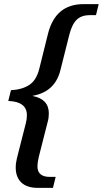

<svg xmlns="http://www.w3.org/2000/svg" viewBox="-20 -780 497 928"><path d="M20 -292 33 -344Q87 -347 121.5 -369.5Q156 -392 170 -448L212 -617Q248 -760 383 -760H457L444 -707H416Q374 -707 351 -685Q328 -663 315 -612L272 -441Q246 -336 138 -317V-316Q216 -301 216 -232Q216 -210 211 -193L167 -20Q161 7 161 24Q161 75 221 75H249L236 128H162Q110 128 83 102Q56 76 56 30Q56 8 62 -16L105 -185Q110 -204 110 -223Q110 -289 20 -292Z"/></svg>

Font: Volkhov
Style: Bold Italic
Weight: 700
Designer: Cyreal (www.cyreal.org)
Foundry: Cyreal (www.cyreal.org)
Version: Version 1.001